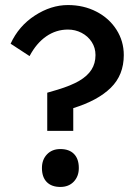

<svg xmlns="http://www.w3.org/2000/svg" viewBox="-20 -729 551 760"><path d="M208 -374Q261 -390 293.5 -409Q326 -428 342 -453Q358 -478 358 -511Q358 -540 343 -563Q328 -586 303 -599Q278 -612 249 -612Q202 -612 163 -585Q124 -558 97 -507L22 -556Q54 -626 118 -667.5Q182 -709 249 -709Q311 -709 361.5 -683Q412 -657 441 -611.5Q470 -566 470 -511Q470 -432 418.5 -381.5Q367 -331 270 -301V-211H167V-362Q188 -368 208 -374ZM219 -139Q254 -139 273 -119.5Q292 -100 292 -64Q292 -31 272 -10Q252 11 219 11Q184 11 165 -8.5Q146 -28 146 -64Q146 -97 166 -118Q186 -139 219 -139Z"/></svg>

Font: Easer Grotesk Variable
Style: Regular
Weight: 400
Designer: Boardeaser, Bonnie Shaver-Troup, Thomas Jockin
Foundry: Lexend
Version: Version 1.001;Glyphs 3.1.2 (3151)